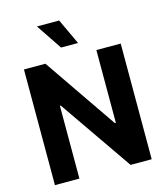

<svg xmlns="http://www.w3.org/2000/svg" viewBox="-136 -1062 1007 1166"><g transform="rotate(-15 367.5 -479.5)"><path d="M671.5 -727.3V0H538.7L222.3 -457.7H217V0H63.2V-727.3H198.2L512.1 -269.9H518.5V-727.3ZM315.3 -797.6 207 -959.2H346.6L422.2 -797.6Z"/></g></svg>

Font: Inter Zeller
Style: Bold
Weight: 700
Designer: Rasmus Andersson; Joe Bland
Foundry: zeller
Version: Version 3.015;git-dec3a8cb1